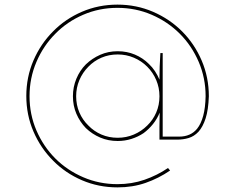

<svg xmlns="http://www.w3.org/2000/svg" viewBox="-20 -605 1030 832"><path d="M363 -61Q338 -85 324 -117.5Q310 -150 310 -188Q310 -225 324 -258Q338 -291 363 -316Q387 -341 419.5 -355Q452 -369 490 -369Q527 -369 560 -355Q593 -341 618 -316Q643 -291 657 -258Q671 -225 671 -188Q671 -150 657 -117.5Q643 -85 618 -61Q593 -36 560 -22Q527 -8 490 -8Q452 -8 419.5 -22Q387 -36 363 -61ZM717 134Q715 131 712.5 128.5Q710 126 708 123Q661 155 606 174Q551 193 489 193Q410 193 340.5 163Q271 133 220 82Q168 30 138 -39.5Q108 -109 108 -188Q108 -267 138 -337Q168 -407 220 -459Q271 -511 340.5 -541Q410 -571 489 -571Q568 -571 637.5 -541Q707 -511 759 -459Q811 -407 841 -337Q871 -267 871 -188Q870 -138 860.5 -103Q851 -68 834 -47Q820 -30 800.5 -21.5Q781 -13 756 -13H685V-375H675Q673 -346 672 -317.5Q671 -289 671 -260Q663 -279 651.5 -296.5Q640 -314 625 -328Q599 -354 564.5 -368.5Q530 -383 490 -383Q449 -383 414 -367.5Q379 -352 352 -326Q326 -300 311 -264Q296 -228 296 -188Q296 -147 311 -112Q326 -77 352 -50Q379 -24 414 -9Q449 6 490 6Q521 6 549.5 -3Q578 -12 602 -28Q625 -45 643 -67.5Q661 -90 672 -117L671 -54V0H749Q774 0 797.5 -7Q821 -14 840 -34Q859 -55 871 -92Q883 -129 885 -188Q885 -270 854 -342.5Q823 -415 769 -469Q715 -523 643 -554Q571 -585 489 -585Q407 -585 335 -554Q263 -523 210 -469Q156 -415 125 -343Q94 -271 94 -189Q94 -107 125 -35Q156 37 210 91Q263 145 335 176Q407 207 489 207Q555 207 611 187.5Q667 168 717 134Z"/></svg>

Font: Josefin Slab Thin Thin
Style: Regular
Weight: 250
Version: Version 2.000